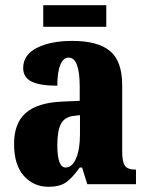

<svg xmlns="http://www.w3.org/2000/svg" viewBox="-20 -707 563 737"><path d="M34 -154Q34 -235 79.5 -274Q125 -313 218 -317L286 -320V-374Q286 -486 243 -486Q223 -486 211.5 -458Q200 -430 200 -378Q133 -378 101 -394Q69 -410 69 -446Q69 -497 122 -523.5Q175 -550 257 -550Q356 -550 402.5 -511Q449 -472 449 -380V-126Q449 -86 459.5 -71Q470 -56 499 -56H502V0H315L295 -64H286Q256 -22 232 -6Q208 10 166 10Q109 10 71.5 -32Q34 -74 34 -154ZM287 -191V-265L262 -262Q228 -258 214 -231.5Q200 -205 200 -150Q200 -64 232 -64Q257 -64 272 -99Q287 -134 287 -191ZM146 -687H388V-604H146Z"/></svg>

Font: Noto Serif CondBlack
Style: Regular
Weight: 900
Width: 3
Designer: Monotype Design Team
Foundry: Monotype Imaging Inc.
Version: Version 1.001